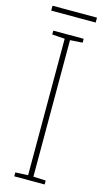

<svg xmlns="http://www.w3.org/2000/svg" viewBox="-127 -868 493 909"><g transform="rotate(15 119.0 -413.5)"><path d="M229 -827H11V-803H229ZM194 0V-19L133 -22V-691L194 -695V-714H45V-695L107 -691V-22L45 -19V0Z"/></g></svg>

Font: Noto Sans Lao UI Cond Thin
Style: Regular
Weight: 100
Width: 3
Designer: Monotype Design Team
Foundry: Monotype Imaging Inc.
Version: Version 2.000